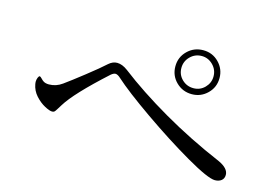

<svg xmlns="http://www.w3.org/2000/svg" viewBox="-74 -780 1147 802"><g transform="rotate(15 500.0 -379.0)"><path d="M621 -540Q621 -580 649 -607.5Q677 -635 717 -635Q757 -635 784.5 -607Q812 -579 812 -540Q812 -500 784 -472.5Q756 -445 717 -445Q677 -445 649 -472.5Q621 -500 621 -540ZM786 -540Q786 -569 765.5 -589.5Q745 -610 717 -610Q688 -610 667.5 -589.5Q647 -569 647 -540Q647 -511 667.5 -491Q688 -471 717 -471Q746 -471 766 -491.5Q786 -512 786 -540ZM409 -434Q405 -438 399 -441.5Q393 -445 388 -445Q380 -445 369 -436Q240 -319 204 -260Q200 -254 192.5 -241.5Q185 -229 181.5 -226.5Q178 -224 172 -224Q161 -224 139.5 -235.5Q118 -247 99 -268Q80 -289 75 -317L74 -326Q74 -336 77.5 -344.5Q81 -353 85 -353Q88 -353 94.5 -346Q101 -339 106 -336Q115 -330 130 -330Q161 -330 187 -349Q215 -369 268.5 -411Q322 -453 347 -476Q364 -491 383 -491Q405 -491 429 -473Q520 -403 640.5 -333Q761 -263 899 -204Q942 -184 942 -156Q942 -140 931 -131.5Q920 -123 903 -123Q873 -123 775.5 -179.5Q678 -236 569.5 -311.5Q461 -387 409 -434Z"/></g></svg>

Font: Shippori Mincho B1
Style: Regular
Weight: 400
Designer: FONTDASU
Foundry: FONTDASU / Google Inc. / but / Adobe
Version: Version 3.110; ttfautohint (v1.8.3)